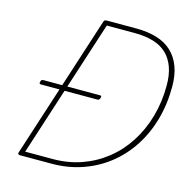

<svg xmlns="http://www.w3.org/2000/svg" viewBox="-150 -1254 1366 1397"><g transform="rotate(15 533.0 -555.0)"><path d="M125 0Q107 0 110 -15L459 -1095Q462 -1103 466 -1106.5Q470 -1110 483 -1110H705Q791 -1110 858.5 -1089.5Q926 -1069 972 -1026Q1018 -983 1042 -919Q1066 -855 1066 -768Q1066 -634 1032.5 -517Q999 -400 936.5 -305Q874 -210 787 -142Q700 -74 592.5 -37Q485 0 362 0ZM155 -35H362Q478 -35 578.5 -70.5Q679 -106 761 -171Q843 -236 902 -327Q961 -418 993 -529.5Q1025 -641 1025 -767Q1025 -846 1004 -904Q983 -962 942.5 -1000.5Q902 -1039 841 -1057Q780 -1075 702 -1075H491ZM140 -537Q130 -537 128 -541.5Q126 -546 129 -556Q131 -565 135.5 -568.5Q140 -572 150 -572H573Q584 -572 585 -567.5Q586 -563 584 -555Q581 -545 576.5 -541Q572 -537 563 -537Z"/></g></svg>

Font: Playwrite CU Thin
Style: Regular
Weight: 250
Designer: Veronika Burian, José Scaglione
Foundry: TypeTogether
Version: Version 1.002